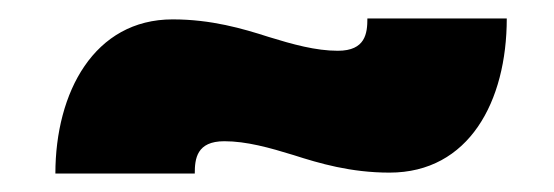

<svg xmlns="http://www.w3.org/2000/svg" viewBox="-20 -430 600 208"><path d="M271 -390C243 -399 209 -409 167 -409C82 -409 40 -330 40 -242H191C191 -258 193 -277 223 -277C247 -277 272 -270 298 -262C326 -253 360 -243 402 -243C488 -243 529 -320 529 -410H378C378 -394 376 -375 346 -375C322 -375 297 -382 271 -390Z"/></svg>

Font: Fixel Text Black
Style: Regular
Weight: 900
Width: 4
Designer: AlfaBravo + MacPaw
Foundry: Kyrylo Tkachov, Marchela Mozhyna, Serhii Makarenko, Maria Weinstein, Zakhar Kryvoshyya
Version: Version 1.211